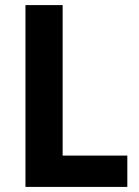

<svg xmlns="http://www.w3.org/2000/svg" viewBox="-20 -734 547 754"><path d="M80 0V-714H226V-123H480V0Z"/></svg>

Font: Noto Sans Thai SemiCondensed
Style: Bold
Weight: 700
Width: 4
Designer: Monotype Design Team
Foundry: Monotype Imaging Inc.
Version: Version 2.001